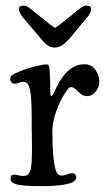

<svg xmlns="http://www.w3.org/2000/svg" viewBox="-20 -649 381 677"><path d="M220.7 -585.9Q228.5 -592.3 238.5 -600.3Q248.5 -608.4 253.9 -612.8Q259.3 -617.2 265.4 -621.6Q271.5 -626 275.9 -627.7Q280.3 -629.4 284.2 -629.4Q301.3 -629.4 301.3 -617.2Q301.3 -605 288.6 -589.4L223.1 -510.7Q197.3 -481.4 173.8 -481.4Q150.9 -481.4 132.8 -502.4L65.9 -581.5Q46.4 -604 46.4 -617.2Q46.4 -629.4 64 -629.4Q67.9 -629.4 72.3 -627.7Q76.7 -626 82.8 -621.6Q88.9 -617.2 94.2 -612.8Q99.6 -608.4 109.6 -600.3Q119.6 -592.3 127.4 -585.9Q159.2 -560.1 173.8 -550.3Q190.9 -561.5 220.7 -585.9ZM91.8 -200.7V-234.4Q91.8 -305.2 85.7 -332.8Q79.6 -360.4 63 -360.4Q53.2 -360.4 45.2 -356.9Q37.1 -353.5 33.2 -353.5Q25.9 -353.5 21 -358.4Q16.1 -363.3 16.1 -370.6Q16.1 -379.4 22.5 -384Q28.8 -388.7 48.8 -397Q69.8 -406.2 100.3 -414.1Q130.9 -421.9 143.1 -421.9Q148.4 -421.9 150.9 -419.2Q153.3 -416.5 153.8 -413.6Q154.3 -410.6 154.8 -401.9Q157.2 -365.2 157.2 -341.8Q157.2 -321.8 158 -315.9Q158.7 -310.1 162.1 -310.1Q163.6 -310.1 166.7 -315.7Q169.9 -321.3 174.8 -332Q179.7 -342.8 181.2 -345.7Q220.2 -422.4 277.8 -422.4Q302.7 -422.4 316.4 -402.8Q330.1 -383.3 330.1 -359.9Q330.1 -341.8 317.4 -325.9Q304.7 -310.1 288.1 -310.1Q273.9 -310.1 264.2 -318.1Q254.4 -326.2 246.8 -334Q239.3 -341.8 231 -341.8Q224.6 -341.8 221.2 -337.4Q199.2 -310.5 181.9 -266.4Q164.6 -222.2 164.6 -187Q164.6 -86.4 176.8 -48.3Q182.6 -29.8 198.2 -29.8Q204.6 -29.8 217 -34.2Q229.5 -38.6 233.9 -38.6Q239.3 -38.6 244.1 -34.7Q249 -30.8 249 -25.4Q249 -15.6 239.7 -8.8Q230.5 -2 202.4 2.7Q174.3 7.3 127 7.3Q62 7.3 39.6 1.5Q17.1 -4.4 17.1 -19Q17.1 -33.2 29.8 -33.2Q34.2 -33.2 45.7 -30.8Q57.1 -28.3 61 -28.3Q78.6 -28.3 85 -42.5Q88.4 -49.3 90.1 -63Q91.8 -76.7 92.3 -95.7Q92.8 -114.7 92.8 -131.1Q92.8 -147.5 92.3 -169.2Q91.8 -190.9 91.8 -200.7Z"/></svg>

Font: Cooper*
Style: Regular
Weight: 400
Designer: Owen Earl
Foundry: indestructible type*
Version: Version 0.001